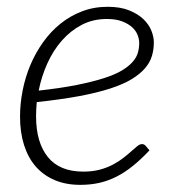

<svg xmlns="http://www.w3.org/2000/svg" viewBox="-20 -524 508 551"><path d="M421.5 -402.5Q421.5 -382 416 -363.5Q410.5 -345 396.5 -328.5Q382.5 -312 358.5 -297.2Q334.5 -282.5 297 -270.2Q259.5 -258 207.5 -248.2Q155.5 -238.5 85.5 -231Q84.5 -220.5 84 -210.2Q83.5 -200 83.5 -190Q83.5 -115.5 117.2 -73.5Q151 -31.5 219 -31.5Q245.5 -31.5 266.8 -37.2Q288 -43 304.8 -52Q321.5 -61 334.2 -71Q347 -81 357 -90Q367 -99 374.2 -104.8Q381.5 -110.5 387.5 -110.5Q393.5 -110.5 398 -105.5L409 -92.5Q384.5 -66.5 361.2 -47.8Q338 -29 314.2 -17Q290.5 -5 265 0.8Q239.5 6.5 210.5 6.5Q169 6.5 136.8 -7.2Q104.5 -21 82.5 -46.2Q60.5 -71.5 49 -107.8Q37.5 -144 37.5 -189Q37.5 -226.5 45 -264.5Q52.5 -302.5 67.2 -337.5Q82 -372.5 103.8 -403Q125.5 -433.5 153.5 -456Q181.5 -478.5 215.5 -491.5Q249.5 -504.5 289 -504.5Q325.5 -504.5 350.8 -494.2Q376 -484 391.8 -468.8Q407.5 -453.5 414.5 -435.8Q421.5 -418 421.5 -402.5ZM286.5 -469.5Q246.5 -469.5 214.2 -452.5Q182 -435.5 157.2 -407.2Q132.5 -379 115.8 -341.8Q99 -304.5 91 -264Q154.5 -271 200.5 -280.2Q246.5 -289.5 278.5 -299.8Q310.5 -310 330.2 -322Q350 -334 361 -346.8Q372 -359.5 375.8 -373Q379.5 -386.5 379.5 -401Q379.5 -411.5 374.8 -423.8Q370 -436 359 -446Q348 -456 330.2 -462.8Q312.5 -469.5 286.5 -469.5Z"/></svg>

Font: Lato Light
Style: Italic
Weight: 300
Italic angle: -7°
Designer: Lukasz Dziedzic
Foundry: tyPoland Lukasz Dziedzic
Version: Version 2.007; 2014-02-27